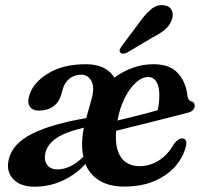

<svg xmlns="http://www.w3.org/2000/svg" viewBox="-20 -711 781 743"><path d="M14.5 -96.5Q29.5 -156 105 -193.8Q180.5 -231.5 314 -254Q315 -257.5 316.5 -261L315.5 -260.5L334.5 -328Q347 -374 333.5 -398Q320 -422 294.5 -422Q268 -422 249 -406.8Q230 -391.5 223.5 -367.5L216 -342Q208.5 -315 185.8 -299Q163 -283 130 -283Q106 -283 95.2 -298.8Q84.5 -314.5 94 -343.5Q108 -390.5 165.5 -426.5Q223 -462.5 312.5 -462.5Q390.5 -462.5 422.5 -410.5Q455.5 -435 494 -448.8Q532.5 -462.5 574.5 -462.5Q638 -462.5 669.2 -427Q700.5 -391.5 705.5 -339Q708.5 -321.5 720 -319Q733 -316.5 733.5 -303Q734 -294 727.5 -286Q721 -278 704 -274Q682 -268 647.8 -259.5Q613.5 -251 574.2 -241Q535 -231 497 -221.8Q459 -212.5 429.5 -205Q424 -137 448 -102.5Q472 -68 520.5 -68Q559.5 -68 594.5 -89.8Q629.5 -111.5 653.5 -154.5Q671 -176.5 685.5 -175.5Q705 -174 700 -147.5Q690.5 -105 659.8 -69Q629 -33 578.8 -11Q528.5 11 461 11Q403 11 365 -12Q327 -35 310.5 -76.5Q273.5 -35.5 222.2 -12Q171 11.5 114 11.5Q57.5 11.5 30 -19.2Q2.5 -50 14.5 -96.5ZM553 -413Q529.5 -413 505.5 -391.2Q481.5 -369.5 462.5 -331.5Q443.5 -293.5 434.5 -244.5Q471.5 -253.5 515.5 -264.5Q559.5 -275.5 590 -284.5Q596.5 -309 596.5 -345Q596.5 -376 585.2 -394.5Q574 -413 553 -413ZM298.5 -173.5Q300 -195.5 304.5 -217Q230 -199 196.5 -175.2Q163 -151.5 155.5 -118.5Q149.5 -90.5 162.5 -73Q175.5 -55.5 201.5 -55.5Q254 -55.5 302.5 -104.5Q295.5 -135.5 298.5 -173.5ZM521.5 -627Q544 -658.5 566.5 -676.5Q589 -694.5 614.5 -690.5Q637.5 -687.5 645 -670.2Q652.5 -653 644.5 -633.5Q636.5 -612 618.2 -596.5Q600 -581 571 -566.5L471 -507Q463 -503.5 455.5 -503.5Q448 -503.5 445 -508.5Q441 -514 444 -520.8Q447 -527.5 452.5 -534.5Z"/></svg>

Font: Fraunces 72pt Soft SemiBold
Style: Italic
Weight: 600
Italic angle: -16°
Version: Version 1.000;[b76b70a41]